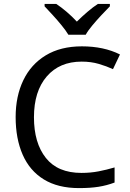

<svg xmlns="http://www.w3.org/2000/svg" viewBox="-20 -964 672 994"><path d="M402.8 -645Q288.1 -645 221.9 -568.1Q155.8 -491.2 155.8 -356.9Q155.8 -224.1 217.3 -146.5Q278.8 -68.8 401.9 -68.8Q448.2 -68.8 490.2 -76.9Q532.2 -85 573.2 -97.2V-19Q533.2 -3.9 490.7 2.9Q448.2 9.8 389.2 9.8Q279.8 9.8 206.8 -35.2Q133.8 -80.1 97.4 -163.1Q61 -246.1 61 -357.9Q61 -465.8 100.6 -548.3Q140.1 -630.9 217 -677.5Q293.9 -724.1 403.8 -724.1Q517.1 -724.1 601.1 -682.1L564.9 -606Q532.2 -621.1 491.7 -633.1Q451.2 -645 402.8 -645ZM334 -784.2Q320.8 -806.2 298.8 -833Q276.9 -859.9 252.9 -886Q229 -912.1 210.9 -931.2V-943.8H271Q296.9 -926.8 325 -902.8Q353 -878.9 377.9 -852.1Q404.8 -878.9 432.9 -902.8Q460.9 -926.8 486.8 -943.8H548.8V-931.2Q529.8 -912.1 505.4 -886Q481 -859.9 458.5 -833Q436 -806.2 423.8 -784.2Z"/></svg>

Font: Defago Noto Sans
Style: Regular
Weight: 400
Designer: John M. Durdin
Foundry: Lao IT Dev Co., Ltd.
Version: Version 1.000 2007 initial release